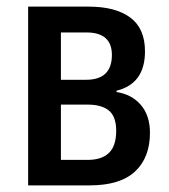

<svg xmlns="http://www.w3.org/2000/svg" viewBox="-20 -560 510 580"><path d="M418 -405Q418 -307 332 -286V-282Q378 -275 405.5 -243Q433 -211 433 -159Q433 -84 388 -42Q343 0 251 0H65V-540H248Q329 -540 373.5 -507Q418 -474 418 -405ZM318 -394Q318 -462 241 -462H164V-319H240Q318 -319 318 -394ZM331 -165Q331 -208 309 -226Q287 -244 245 -244H164V-77H245Q287 -77 309 -98Q331 -119 331 -165Z"/></svg>

Font: Avrile Sans Condensed Medium
Style: Regular
Weight: 500
Width: 3
Designer: Monotype Design Team
Foundry: Monotype Imaging Inc.
Version: Version 2.001;September 10, 2019;FontCreator 11.5.0.2425 64-